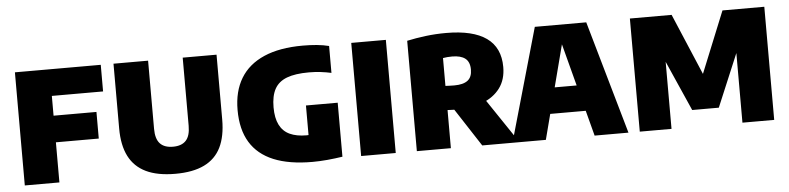

<svg xmlns="http://www.w3.org/2000/svg" viewBox="-41 -801 4135 1006"><g transform="rotate(-5 2027.0 -298.0)"><path d="M55.5 0V-595H507V-455H237.5V0ZM175.5 -211V-351H463V-211Z M847 8Q753.5 8 693.2 -21Q633 -50 603.5 -108Q574 -166 574 -254V-595H756V-236.5Q756 -183.5 778.8 -159Q801.5 -134.5 847 -134.5Q892.5 -134.5 915.2 -159Q938 -183.5 938 -236.5V-595H1116V-254Q1116 -166 1087.5 -108Q1059 -50 999.5 -21Q940 8 847 8Z M1568 8.5Q1445.5 8.5 1364 -25.2Q1282.5 -59 1241.5 -126.5Q1200.5 -194 1200.5 -296.5Q1200.5 -394.5 1242 -463Q1283.5 -531.5 1365.8 -567.2Q1448 -603 1570 -603Q1609 -603 1643.5 -599.8Q1678 -596.5 1707.5 -589V-447.5Q1680.5 -453.5 1650.8 -457Q1621 -460.5 1589.5 -460.5Q1517.5 -460.5 1473.5 -443.8Q1429.5 -427 1409.5 -390.5Q1389.5 -354 1389.5 -294Q1389.5 -237.5 1407.5 -201.8Q1425.5 -166 1461 -149.5Q1496.5 -133 1548.5 -133Q1567.5 -133 1588.5 -134.5Q1609.5 -136 1625.5 -138L1559.5 -86.5V-289H1726.5V-5Q1687.5 1 1646.2 4.8Q1605 8.5 1568 8.5Z M1824.5 0V-595H2006.5V0Z M2117.5 0V-580.5Q2163.5 -590.5 2216 -597Q2268.5 -603.5 2324 -603.5Q2464.5 -603.5 2535.8 -552.8Q2607 -502 2607 -400Q2607 -334 2573.8 -289.2Q2540.5 -244.5 2481.5 -221.8Q2422.5 -199 2345.5 -199Q2332.5 -199 2320.5 -199.5Q2308.5 -200 2296.5 -200.5V0ZM2461.5 0 2285.5 -270.5H2475.5L2657.5 0ZM2343 -326Q2390.5 -326 2413.8 -344Q2437 -362 2437 -401Q2437 -441.5 2413.5 -459.8Q2390 -478 2344.5 -478Q2332 -478 2319.5 -477Q2307 -476 2296.5 -474V-327.5Q2309.5 -327 2319.5 -326.5Q2329.5 -326 2343 -326Z M2620.5 0 2790 -595H3060.5L3230.5 0H3052.5L2915.5 -522H2931.5L2796 0ZM2754 -133.5 2789.5 -270H3059.5L3095.5 -133.5Z M3290 0V-595H3509.5L3654 -254H3638.5L3777 -595H3997V0H3830V-434H3858.5L3713.5 -89H3573.5L3421 -434H3457V0Z"/></g></svg>

Font: Encode Sans SC SemiCondensed ExtraBold
Style: Regular
Weight: 800
Width: 4
Designer: Multiple Designers
Foundry: Impallari Type
Version: Version 3.002